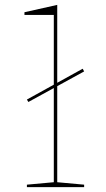

<svg xmlns="http://www.w3.org/2000/svg" viewBox="-20 -765 434 785"><path d="M96 -348 90 -358 318 -484 324 -473ZM214 -20 324 -10V0H90V-10L200 -20V-704H80V-715L214 -745Z"/></svg>

Font: Kalnia Expanded Thin
Style: Regular
Weight: 250
Width: 7
Designer: Frida Medrano
Foundry: Frida Medrano
Version: Version 1.105